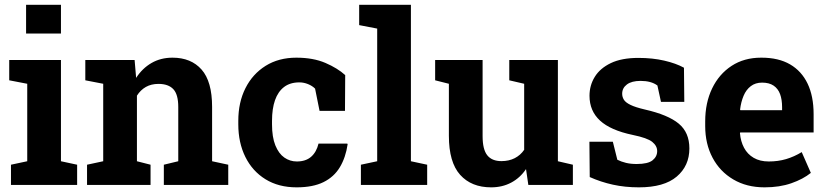

<svg xmlns="http://www.w3.org/2000/svg" viewBox="-20 -782 3496 812"><path d="M26.4 0V-85.4L95.2 -100.1V-427.7L19 -442.4V-528.3H237.8V-100.1L306.2 -85.4V0ZM90.3 -640.1V-761.7H237.8V-640.1Z M348.1 0V-85.4L416.5 -100.1V-427.7L340.8 -442.4V-528.3H549.3L555.7 -452.6Q582 -493.2 620.8 -515.6Q659.7 -538.1 709.5 -538.1Q788.1 -538.1 832.5 -487.8Q877 -437.5 877 -330.1V-100.1L945.3 -85.4V0H672.9V-85.4L733.9 -100.1V-329.6Q733.9 -382.8 712.9 -405Q691.9 -427.2 650.4 -427.2Q619.6 -427.2 596.9 -414.3Q574.2 -401.4 559.1 -377.4V-100.1L616.7 -85.4V0Z M1234.4 10.3Q1158.2 10.3 1102.8 -23.9Q1047.4 -58.1 1017.6 -118.4Q987.8 -178.7 987.8 -256.3V-271Q987.8 -349.1 1018.1 -409.2Q1048.3 -469.2 1103.5 -503.7Q1158.7 -538.1 1233.4 -538.1Q1304.7 -538.1 1356.2 -515.9Q1407.7 -493.7 1439.9 -464.4L1439 -313H1331.5L1312.5 -407.2Q1300.8 -418.9 1282.7 -426.3Q1264.6 -433.6 1246.1 -433.6Q1207 -433.6 1181.4 -414.1Q1155.8 -394.5 1143.1 -358.4Q1130.4 -322.3 1130.4 -271V-256.3Q1130.4 -202.1 1144.5 -167.2Q1158.7 -132.3 1182.4 -115.7Q1206.1 -99.1 1235.4 -99.1Q1272.9 -99.1 1295.7 -118.9Q1318.4 -138.7 1327.1 -174.8H1448.7L1450.2 -171.9Q1441.9 -115.7 1417.2 -74.7Q1392.6 -33.7 1347.9 -11.7Q1303.2 10.3 1234.4 10.3Z M1506.3 0V-85.4L1575.2 -100.1V-661.1L1499 -675.8V-761.7H1717.8V-100.1L1786.6 -85.4V0Z M2057.1 10.3Q1973.6 10.3 1926 -42.7Q1878.4 -95.7 1878.4 -207.5V-427.7L1820.3 -442.4V-528.3H1878.4H2021V-206.5Q2021 -149.9 2040.8 -125.2Q2060.5 -100.6 2100.6 -100.6Q2132.3 -100.6 2156.7 -113Q2181.2 -125.5 2196.8 -148.4V-427.7L2133.8 -442.4V-528.3H2196.8H2339.4V-100.1L2402.8 -85.4V0H2214.4L2204.6 -66.9Q2179.7 -29.8 2142.1 -9.8Q2104.5 10.3 2057.1 10.3Z M2682.1 10.3Q2623 10.3 2572 -1Q2521 -12.2 2474.1 -33.2L2472.7 -182.6H2571.8L2590.8 -106.4Q2607.4 -98.1 2627.2 -93.3Q2647 -88.4 2672.4 -88.4Q2720.2 -88.4 2739.7 -104Q2759.3 -119.6 2759.3 -143.1Q2759.3 -165 2738.5 -181.9Q2717.8 -198.7 2655.8 -211.4Q2562 -231 2517.6 -272Q2473.1 -313 2473.1 -377Q2473.1 -420.9 2495.4 -457Q2517.6 -493.2 2563.2 -515.1Q2608.9 -537.1 2680.2 -537.1Q2739.7 -537.1 2789.3 -525.6Q2838.9 -514.2 2872.6 -495.6L2874 -351.1H2775.4L2760.3 -420.4Q2747.1 -430.2 2729.2 -435.1Q2711.4 -439.9 2689 -439.9Q2651.4 -439.9 2631.3 -424.8Q2611.3 -409.7 2611.3 -385.7Q2611.3 -372.1 2618.4 -360.4Q2625.5 -348.6 2646.5 -338.4Q2667.5 -328.1 2707.5 -318.8Q2805.7 -296.4 2850.6 -259Q2895.5 -221.7 2895.5 -154.3Q2895.5 -80.6 2842 -35.2Q2788.6 10.3 2682.1 10.3Z M3213.4 10.3Q3137.7 10.3 3081.1 -23.2Q3024.4 -56.6 2993.4 -115.2Q2962.4 -173.8 2962.4 -249V-268.6Q2962.4 -347.2 2991.7 -408Q3021 -468.8 3074 -503.4Q3127 -538.1 3198.7 -538.1Q3199.7 -538.1 3200.7 -538.1Q3272.5 -538.1 3321.3 -509.8Q3370.1 -481.4 3395.5 -428.2Q3420.9 -375 3420.9 -299.3V-221.7H3110.4L3109.4 -218.8Q3112.3 -184.1 3126.7 -157Q3141.1 -129.9 3167.5 -114.5Q3193.8 -99.1 3231.4 -99.1Q3270.5 -99.1 3304.4 -109.1Q3338.4 -119.1 3370.6 -138.7L3409.2 -50.8Q3376.5 -24.4 3326.9 -7.1Q3277.3 10.3 3213.4 10.3ZM3111.3 -315.9H3287.6V-328.6Q3287.6 -360.8 3279.1 -384Q3270.5 -407.2 3251.7 -419.9Q3232.9 -432.6 3203.1 -432.6Q3174.8 -432.6 3155.3 -417.7Q3135.7 -402.8 3124.8 -377Q3113.8 -351.1 3109.9 -318.4Z"/></svg>

Font: Robotiche
Style: Bold
Weight: 700
Designer: Google
Version: Version 2.001